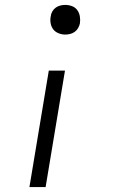

<svg xmlns="http://www.w3.org/2000/svg" viewBox="-20 -548 490 783"><path d="M246 -407Q232 -407 218.5 -412.5Q205 -418 197 -428.5Q189 -439 186.5 -453.5Q184 -468 187 -482Q188 -492 193.5 -501.5Q199 -511 207.5 -517Q216 -523 226 -525.5Q236 -528 246 -528Q260 -528 273.5 -523Q287 -518 295 -507Q303 -496 305.5 -482Q308 -468 306 -453Q304 -443 298.5 -433.5Q293 -424 284.5 -418Q276 -412 266 -409.5Q256 -407 246 -407ZM100 215 179 -260H245L166 215Z"/></svg>

Font: Iosevka Etoile Light
Style: Italic
Weight: 300
Italic angle: -9°
Designer: Belleve Invis
Foundry: Belleve Invis
Version: Version 22.1.2; ttfautohint (v1.8.4)